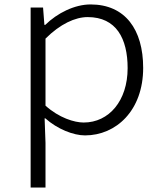

<svg xmlns="http://www.w3.org/2000/svg" viewBox="-20 -596 740 865"><path d="M118 -562V249H185V48L181 -63H184C239 -14 311 14 363 14C503 14 625 -98 625 -290C625 -463 544 -576 388 -576C316 -576 238 -537 184 -484H180L174 -562ZM555 -289C555 -142 471 -44 357 -44C315 -44 246 -65 185 -120V-422C251 -488 319 -519 375 -519C504 -519 555 -422 555 -289Z"/></svg>

Font: Kawkab Mono Light
Style: Regular
Weight: 300
Monospace: yes
Designer: Abdullah Arif
Foundry: Abdullah Arif
Version: Version 1.000;PS 000.500;hotconv 1.0.88;makeotf.lib2.5.64775